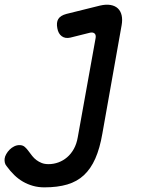

<svg xmlns="http://www.w3.org/2000/svg" viewBox="-76 -560 696 827"><path d="M336 -397Q338 -411 330.5 -416.5Q323 -422 311 -419L227 -398Q205 -393 190 -404Q175 -415 171 -438Q166 -463 175 -478Q184 -493 210 -500L355 -536Q381 -542 400.5 -538.5Q420 -535 432 -523.5Q444 -512 448 -493.5Q452 -475 448 -452L365 15Q354 79 334.5 123Q315 167 285.5 194.5Q256 222 214 234.5Q172 247 115 247Q89 247 66 240.5Q43 234 23 222.5Q3 211 -14.5 194Q-32 177 -48 155Q-54 148 -55.5 139Q-57 130 -56 123Q-55 114 -49 103.5Q-43 93 -34.5 84.5Q-26 76 -15 70.5Q-4 65 8 65Q22 65 31 73Q40 81 47 91Q55 102 63 112Q71 122 81 129.5Q91 137 103.5 142Q116 147 133 147Q155 147 175.5 139.5Q196 132 213 117.5Q230 103 242 81.5Q254 60 259 31Z"/></svg>

Font: Maple Mono NL Medium
Style: Italic
Weight: 500
Italic angle: -10°
Monospace: yes
Designer: subframe7536
Version: Version 7.000